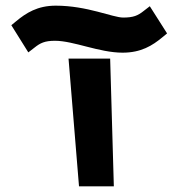

<svg xmlns="http://www.w3.org/2000/svg" viewBox="-20 -658 617 678"><path d="M177 -638C112 -638 72 -612 37 -583L20 -569L80 -473L102 -490C122 -506 138 -514 174 -514C240 -514 330 -472 413 -472C478 -472 518 -497 553 -526L570 -540L509 -636L487 -619C467 -603 451 -596 415 -596C378 -596 288 -638 177 -638ZM369 -451H222L259 0H382Z"/></svg>

Font: Charger
Style: Hemi
Weight: 900
Designer: Jasper
Foundry: Cannot Into Space Fonts
Version: Version 0.99